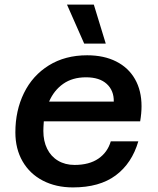

<svg xmlns="http://www.w3.org/2000/svg" viewBox="-20 -805 690 837"><path d="M47 -228Q47 -323 84.5 -399.5Q122 -476 193 -520Q264 -564 360 -564Q433 -564 486.5 -537Q540 -510 568.5 -460Q597 -410 597 -342Q597 -311 591 -276H171Q169 -248 169 -234Q169 -190 185.5 -156.5Q202 -123 233 -104.5Q264 -86 305 -86Q369 -86 409 -113.5Q449 -141 463 -189H583Q555 -93 484.5 -40.5Q414 12 298 12Q224 12 167 -17.5Q110 -47 78.5 -101.5Q47 -156 47 -228ZM476 -362Q477 -410 445.5 -439Q414 -468 355 -468Q296 -468 255.5 -439.5Q215 -411 194 -362ZM347 -615 272 -785H389L441 -615Z"/></svg>

Font: Azeret Mono Medium
Style: Italic
Weight: 500
Italic angle: -12°
Designer: Martin Vácha
Foundry: Displaay
Version: Version 1.000; Glyphs 3.0.3, build 3074